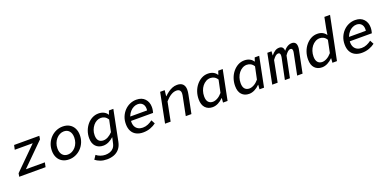

<svg xmlns="http://www.w3.org/2000/svg" viewBox="-2 -1733 6004 2969"><g transform="rotate(-20 3000.0 -248.5)"><path d="M31 0 41 -55 405 -416H109L125 -489H540L531 -434L168 -74H480L465 0Z M851 12Q786 12 739.5 -15Q693 -42 668 -90.5Q643 -139 643 -203Q643 -268 666 -322.5Q689 -377 728.5 -417Q768 -457 819 -479Q870 -501 925 -501Q990 -501 1036.5 -474Q1083 -447 1108 -398.5Q1133 -350 1133 -286Q1133 -222 1110 -167Q1087 -112 1047.5 -72Q1008 -32 957.5 -10Q907 12 851 12ZM858 -65Q894 -65 926.5 -81.5Q959 -98 984.5 -127Q1010 -156 1024.5 -196Q1039 -236 1039 -281Q1039 -347 1007 -385.5Q975 -424 918 -424Q883 -424 850 -407.5Q817 -391 791.5 -361.5Q766 -332 751 -292.5Q736 -253 736 -208Q736 -141 768.5 -103Q801 -65 858 -65Z M1402 212Q1341 212 1293.5 194.5Q1246 177 1212 150L1255 85Q1284 110 1323.5 123.5Q1363 137 1402 137Q1442 137 1476.5 125Q1511 113 1535.5 86Q1560 59 1570 15L1592 -81H1588Q1554 -49 1510 -28Q1466 -7 1420 -7Q1343 -7 1297 -55Q1251 -103 1251 -190Q1251 -254 1272 -310.5Q1293 -367 1329.5 -410Q1366 -453 1413.5 -477Q1461 -501 1515 -501Q1566 -501 1603.5 -481.5Q1641 -462 1660 -429H1664L1685 -489H1758L1657 16Q1643 86 1606 129.5Q1569 173 1516.5 192.5Q1464 212 1402 212ZM1450 -83Q1487 -83 1526 -104Q1565 -125 1600 -163L1641 -357Q1618 -393 1589 -408.5Q1560 -424 1527 -424Q1491 -424 1458.5 -407Q1426 -390 1401 -359.5Q1376 -329 1361 -289.5Q1346 -250 1346 -204Q1346 -142 1373.5 -112.5Q1401 -83 1450 -83Z M2069 12Q2006 12 1958.5 -12Q1911 -36 1885 -83.5Q1859 -131 1859 -201Q1859 -267 1881.5 -321.5Q1904 -376 1943 -416.5Q1982 -457 2032.5 -479Q2083 -501 2139 -501Q2229 -501 2278.5 -447.5Q2328 -394 2328 -312Q2328 -285 2323 -258Q2318 -231 2314 -220H1929L1940 -288H2270L2236 -271Q2239 -282 2240.5 -293Q2242 -304 2242 -315Q2242 -368 2213 -398Q2184 -428 2135 -428Q2102 -428 2069.5 -412.5Q2037 -397 2010.5 -368Q1984 -339 1967 -298Q1950 -257 1950 -205Q1950 -157 1967.5 -125Q1985 -93 2016.5 -76.5Q2048 -60 2089 -60Q2135 -60 2175.5 -77.5Q2216 -95 2250 -121L2283 -59Q2245 -29 2189.5 -8.5Q2134 12 2069 12Z M2431 0 2528 -489H2603L2592 -393H2596Q2624 -421 2657.5 -445.5Q2691 -470 2728.5 -485.5Q2766 -501 2808 -501Q2872 -501 2903 -468Q2934 -435 2934 -378Q2934 -358 2931.5 -338.5Q2929 -319 2925 -300L2865 0H2772L2830 -289Q2834 -308 2836.5 -323Q2839 -338 2839 -353Q2839 -386 2821 -403.5Q2803 -421 2769 -421Q2724 -421 2677.5 -392.5Q2631 -364 2585 -311L2523 0Z M3213 12Q3138 12 3093 -36Q3048 -84 3048 -176Q3048 -242 3068.5 -300.5Q3089 -359 3126 -404Q3163 -449 3211 -475Q3259 -501 3315 -501Q3366 -501 3403.5 -481.5Q3441 -462 3460 -429H3464L3484 -489H3558L3460 0H3385L3391 -72H3387Q3350 -34 3304.5 -11Q3259 12 3213 12ZM3244 -65Q3280 -65 3321 -87.5Q3362 -110 3399 -154L3442 -358Q3420 -394 3389.5 -409Q3359 -424 3328 -424Q3290 -424 3256 -405Q3222 -386 3196.5 -353.5Q3171 -321 3157 -278.5Q3143 -236 3143 -189Q3143 -125 3170.5 -95Q3198 -65 3244 -65Z M3813 12Q3738 12 3693 -36Q3648 -84 3648 -176Q3648 -242 3668.5 -300.5Q3689 -359 3726 -404Q3763 -449 3811 -475Q3859 -501 3915 -501Q3966 -501 4003.5 -481.5Q4041 -462 4060 -429H4064L4084 -489H4158L4060 0H3985L3991 -72H3987Q3950 -34 3904.5 -11Q3859 12 3813 12ZM3844 -65Q3880 -65 3921 -87.5Q3962 -110 3999 -154L4042 -358Q4020 -394 3989.5 -409Q3959 -424 3928 -424Q3890 -424 3856 -405Q3822 -386 3796.5 -353.5Q3771 -321 3757 -278.5Q3743 -236 3743 -189Q3743 -125 3770.5 -95Q3798 -65 3844 -65Z M4195 0 4292 -489H4361L4356 -423H4359Q4386 -458 4418.5 -479.5Q4451 -501 4490 -501Q4524 -501 4542.5 -481.5Q4561 -462 4562 -419L4550 -408Q4586 -458 4622.5 -479.5Q4659 -501 4696 -501Q4732 -501 4752.5 -480Q4773 -459 4773 -415Q4773 -402 4772 -390Q4771 -378 4767 -361L4694 0H4605L4675 -347Q4677 -358 4678 -366Q4679 -374 4679 -381Q4679 -403 4671 -412.5Q4663 -422 4648 -422Q4624 -422 4602.5 -403.5Q4581 -385 4557 -349L4486 0H4403L4475 -347Q4477 -358 4477.5 -366Q4478 -374 4478 -381Q4478 -403 4469.5 -412.5Q4461 -422 4447 -422Q4421 -422 4399.5 -403.5Q4378 -385 4352 -349L4284 0Z M5013 12Q4938 12 4893 -36Q4848 -84 4848 -176Q4848 -242 4868.5 -300.5Q4889 -359 4926 -404Q4963 -449 5011 -475Q5059 -501 5115 -501Q5166 -501 5201.5 -482Q5237 -463 5257 -432H5260L5275 -527L5311 -709H5404L5260 0H5185L5191 -72H5187Q5150 -34 5104.5 -11Q5059 12 5013 12ZM5044 -65Q5080 -65 5121 -87.5Q5162 -110 5199 -154L5241 -358Q5220 -394 5189.5 -409Q5159 -424 5128 -424Q5090 -424 5056 -405Q5022 -386 4996.5 -353.5Q4971 -321 4957 -278.5Q4943 -236 4943 -189Q4943 -126 4970.5 -95.5Q4998 -65 5044 -65Z M5669 12Q5606 12 5558.5 -12Q5511 -36 5485 -83.5Q5459 -131 5459 -201Q5459 -267 5481.5 -321.5Q5504 -376 5543 -416.5Q5582 -457 5632.5 -479Q5683 -501 5739 -501Q5829 -501 5878.5 -447.5Q5928 -394 5928 -312Q5928 -285 5923 -258Q5918 -231 5914 -220H5529L5540 -288H5870L5836 -271Q5839 -282 5840.5 -293Q5842 -304 5842 -315Q5842 -368 5813 -398Q5784 -428 5735 -428Q5702 -428 5669.5 -412.5Q5637 -397 5610.5 -368Q5584 -339 5567 -298Q5550 -257 5550 -205Q5550 -157 5567.5 -125Q5585 -93 5616.5 -76.5Q5648 -60 5689 -60Q5735 -60 5775.5 -77.5Q5816 -95 5850 -121L5883 -59Q5845 -29 5789.5 -8.5Q5734 12 5669 12Z"/></g></svg>

Font: Source Code Pro ExtraLight Medium
Style: Italic
Weight: 500
Italic angle: -11°
Monospace: yes
Version: Version 1.016;hotconv 1.0.116;makeotfexe 2.5.65601